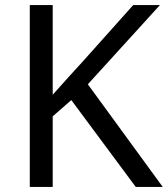

<svg xmlns="http://www.w3.org/2000/svg" viewBox="-20 -734 659 754"><path d="M619 0H513L260 -341L187 -277V0H97V-714H187V-362Q217 -396 248 -430Q279 -464 310 -498L503 -714H608L325 -403Z"/></svg>

Font: Noto Sans New Tai Lue
Style: Regular
Weight: 400
Designer: Monotype Design Team
Foundry: Monotype Imaging Inc.
Version: Version 2.003